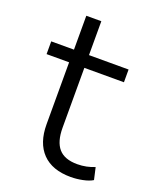

<svg xmlns="http://www.w3.org/2000/svg" viewBox="-125 -712 637 793"><g transform="rotate(20 193.5 -316.0)"><path d="M283 8Q201 8 158 -36.5Q115 -81 115 -163V-435H16V-491H116V-640H182V-491H356V-435H182V-172Q182 -111 208 -81Q234 -51 290 -51Q311 -51 330 -55Q349 -59 366 -66L378 -13Q362 -3 335 2.5Q308 8 283 8Z"/></g></svg>

Font: Nunito Sans 9pt Light
Style: Regular
Weight: 300
Version: Version 3.101;gftools[0.9.27]